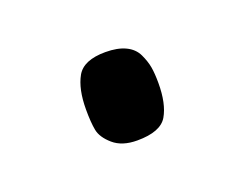

<svg xmlns="http://www.w3.org/2000/svg" viewBox="-39 -170 304 239"><g transform="rotate(-20 113.0 -50.5)"><path d="M112 8Q143 8 152 -7.5Q161 -23 161 -50Q161 -63 159.5 -71.5Q158 -80 153.5 -89.5Q149 -99 138.5 -104Q128 -109 112 -109Q83 -109 74 -93Q65 -77 65 -50Q65 -33 67 -22.5Q69 -12 80.5 -2Q92 8 112 8Z"/></g></svg>

Font: Glegoo
Style: Regular
Weight: 400
Version: Version 2.0.1; ttfautohint (v0.9) -r 48 -G 60